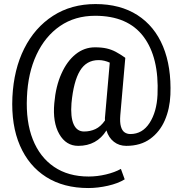

<svg xmlns="http://www.w3.org/2000/svg" viewBox="-20 -719 929 960"><path d="M421.4 221.2Q298.3 221.2 210.9 166Q124 110.8 79.8 9Q35.6 -92.8 42 -233.4Q48.8 -372.1 101.1 -476.1Q153.8 -581.1 245.1 -639.9Q336.4 -698.7 457.5 -698.7Q581.1 -698.7 667 -643.6Q752.9 -588.4 795.2 -486.6Q837.4 -384.8 832 -245.1Q829.1 -175.8 804.2 -117.7Q779.3 -60.1 731.2 -24.9Q683.1 10.3 611.3 10.3Q575.7 10.3 549.6 -10Q523.4 -30.3 512.2 -66.9Q463.9 10.3 371.1 10.3Q310.1 10.3 276.4 -48.6Q242.7 -107.4 251.5 -203.1Q258.8 -288.1 287.1 -350.6Q314.9 -413.1 358.2 -447.8Q401.4 -482.4 454.6 -482.4Q488.8 -482.4 513.2 -476.8Q537.6 -471.2 559.1 -459.7Q580.6 -448.2 605.5 -430.7L606.4 -428.7L581.5 -143.1Q578.6 -107.4 584.5 -86.9Q590.3 -65.9 602.8 -57.4Q615.2 -48.8 631.8 -48.8Q691.9 -48.8 727.8 -104.2Q763.7 -159.7 767.6 -245.1Q775.9 -431.6 697.5 -535.9Q619.1 -640.1 455.6 -640.1Q355 -640.1 280.3 -588.9Q205.6 -537.6 162.6 -445.8Q119.6 -354 114.7 -233.4Q108.9 -110.8 144 -22Q179.2 66.9 250.2 115.2Q321.3 163.6 423.3 163.6Q466.3 163.6 510.3 153.1Q554.2 142.6 584.5 125.5L603.5 177.7Q570.3 198.2 519.8 209.7Q469.2 221.2 421.4 221.2ZM400.4 -61.5Q431.2 -61.5 457.3 -73.7Q483.4 -85.9 504.9 -116.7Q504.4 -122.6 504.6 -128.9Q504.9 -135.3 505.9 -143.1L528.8 -405.8Q516.1 -411.6 502.2 -415Q488.3 -418.5 473.1 -418.5Q412.1 -418.5 379.9 -365.2Q347.7 -312 337.4 -203.1Q332 -134.3 348.1 -97.9Q364.3 -61.5 400.4 -61.5Z"/></svg>

Font: Suwannaphum
Style: Regular
Weight: 400
Designer: Danh Hong
Version: Version 8.002; ttfautohint (v1.8.3)